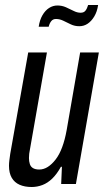

<svg xmlns="http://www.w3.org/2000/svg" viewBox="-20 -737 421 769"><path d="M107 12Q79 12 58.5 3Q38 -6 27 -25Q16 -44 16 -73Q16 -83 17.5 -95Q19 -107 21 -121L93 -527H168L100 -139Q98 -130 97 -121.5Q96 -113 96 -104Q96 -91 99.5 -80Q103 -69 112.5 -63.5Q122 -58 137 -58Q155 -58 171.5 -68.5Q188 -79 203 -98.5Q218 -118 229 -147.5Q240 -177 247 -216L301 -527H376L284 0H225L228 -69H224Q208 -40 189.5 -22Q171 -4 150 4Q129 12 107 12ZM135 -630Q139 -657 150 -676Q161 -695 176.5 -705Q192 -715 210 -715Q228 -715 244 -708Q260 -701 274.5 -693.5Q289 -686 303 -686Q316 -686 322.5 -694.5Q329 -703 333 -717H373Q369 -690 357.5 -671Q346 -652 331 -642Q316 -632 298 -632Q279 -632 263.5 -639.5Q248 -647 233.5 -654Q219 -661 204 -661Q192 -661 185 -652Q178 -643 175 -630Z"/></svg>

Font: Archivo ExtraCondensed
Style: Italic
Weight: 400
Width: 2
Italic angle: -10°
Designer: Hector Gatti
Foundry: Omnibus-Type
Version: Version 2.001